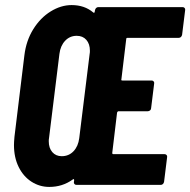

<svg xmlns="http://www.w3.org/2000/svg" viewBox="-20 -728 749 756"><path d="M684 -579H482Q477 -579 477 -574L458 -416Q456 -411 462 -411H577Q582 -411 585 -407.5Q588 -404 587 -399L575 -302Q575 -297 571 -293.5Q567 -290 562 -290H447Q443 -290 441 -285L422 -126Q422 -121 426 -121H628Q633 -121 636 -117.5Q639 -114 638 -109L626 -12Q625 -7 621.5 -3.5Q618 0 613 0H281Q276 0 273 -3.5Q270 -7 271 -12L272 -18Q272 -26 266 -21Q226 8 174 8Q136 8 104 -12.5Q72 -33 53.5 -70.5Q35 -108 35 -157Q35 -168 37 -190L76 -510Q83 -568 111 -613Q139 -658 179.5 -683Q220 -708 262 -708Q313 -708 347 -679Q349 -677 351 -678Q353 -679 353 -682L354 -688Q355 -693 358.5 -696.5Q362 -700 367 -700H699Q704 -700 707 -696.5Q710 -693 709 -688L697 -591Q696 -586 692.5 -582.5Q689 -579 684 -579ZM292 -184 333 -516Q334 -520 334 -528Q334 -555 320 -571Q306 -587 282 -587Q255 -587 236.5 -567.5Q218 -548 214 -516L173 -184Q172 -180 172 -172Q172 -145 186 -129Q200 -113 223 -113Q251 -113 269.5 -132.5Q288 -152 292 -184Z"/></svg>

Font: Barlow Condensed
Style: Bold Italic
Weight: 700
Width: 3
Italic angle: -7°
Designer: Jeremy Tribby
Foundry: Tribby Type
Version: Version 1.408